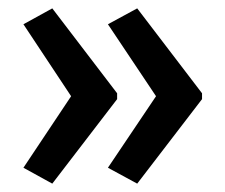

<svg xmlns="http://www.w3.org/2000/svg" viewBox="-20 -497 537 459"><path d="M463 -260V-274L308 -477L238 -439L353 -267L238 -96L308 -58ZM260 -260V-274L105 -477L36 -439L150 -267L36 -96L105 -58Z"/></svg>

Font: Noto Sans Arabic Cond Med
Style: Regular
Weight: 500
Width: 3
Designer: Monotype Design Team, Nadine Chahine, Nizar Qandah and Khaled Hosny
Foundry: Monotype Imaging Inc.
Version: Version 2.012